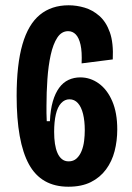

<svg xmlns="http://www.w3.org/2000/svg" viewBox="-20 -693 500 727"><path d="M239 14Q136 14 89.5 -71Q43 -156 43 -330Q43 -449 65 -525Q87 -601 131 -637Q175 -673 240 -673Q270 -673 300.5 -664Q331 -655 356.5 -632.5Q382 -610 396 -570.5Q410 -531 407 -468L289 -453Q291 -497 285 -523.5Q279 -550 267 -562.5Q255 -575 238 -575Q213 -575 197 -550.5Q181 -526 172 -485Q163 -444 159.5 -393.5Q156 -343 156 -292Q156 -282 156 -265Q156 -248 157 -234H169Q171 -278 180 -309Q189 -340 204 -360.5Q219 -381 239.5 -390.5Q260 -400 284 -400Q322 -400 354 -377Q386 -354 405 -310Q424 -266 424 -203Q424 -160 414 -121Q404 -82 381.5 -51.5Q359 -21 324 -3.5Q289 14 239 14ZM240 -82Q258 -82 270 -93Q282 -104 289 -121.5Q296 -139 298.5 -159.5Q301 -180 301 -200Q301 -235 294.5 -261.5Q288 -288 275 -302.5Q262 -317 243 -317Q225 -317 211.5 -302.5Q198 -288 191.5 -260Q185 -232 185 -194Q185 -169 188 -149Q191 -129 197.5 -114Q204 -99 214.5 -90.5Q225 -82 240 -82Z"/></svg>

Font: Bricolage Grotesque Condensed SemiBold
Style: Regular
Weight: 600
Width: 3
Designer: Mathieu Triay
Foundry: Atelier Triay
Version: Version 1.000;gftools[0.9.30]